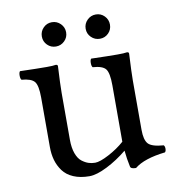

<svg xmlns="http://www.w3.org/2000/svg" viewBox="-72 -659 674 733"><g transform="rotate(-10 265.5 -292.0)"><path d="M375 0Q368.2 -31.2 365.2 -63Q327.1 -31.7 285.9 -11Q244.6 9.8 216.8 9.8Q181.2 9.8 155 -1.5Q128.9 -12.7 114.5 -32.5Q100.1 -52.2 93.5 -75.4Q86.9 -98.6 86.9 -126V-317.9Q86.9 -365.2 74.5 -380.1Q62 -395 24.9 -397.9Q20.5 -402.3 20.5 -414.6Q20.5 -426.8 24.9 -431.2Q93.3 -429.2 127.9 -429.2Q153.3 -429.2 163.1 -431.2Q170.9 -431.2 170.9 -424.8Q167 -351.6 167 -321.8V-140.1Q167 -108.9 175 -86.9Q183.1 -64.9 196.3 -54.9Q209.5 -44.9 221.7 -41Q233.9 -37.1 247.1 -37.1Q265.6 -37.1 300.8 -55.7Q335.9 -74.2 362.8 -98.1V-124V-316.9Q362.8 -365.2 350.6 -380.4Q338.4 -395.5 300.8 -397.9Q296.4 -402.3 296.4 -414.6Q296.4 -426.8 300.8 -431.2Q369.1 -429.2 402.8 -429.2Q429.2 -429.2 439 -431.2Q446.8 -431.2 446.8 -424.8Q442.9 -351.6 442.9 -321.8V-129.9Q442.9 -91.3 456.5 -75.9Q470.2 -60.5 516.1 -57.1Q520.5 -52.7 520.5 -43.5Q520.5 -34.2 516.1 -29.8Q434.1 -20.5 397 9.8Q376.5 9.8 375 0ZM143.6 -513.7Q129.9 -527.3 129.9 -546.9Q129.9 -566.4 143.6 -580.3Q157.2 -594.2 176.8 -594.2Q196.3 -594.2 210.2 -580.3Q224.1 -566.4 224.1 -546.9Q224.1 -527.3 210.2 -513.7Q196.3 -500 176.8 -500Q157.2 -500 143.6 -513.7ZM313.7 -513.7Q299.8 -527.3 299.8 -546.9Q299.8 -566.4 313.7 -580.3Q327.6 -594.2 347.2 -594.2Q366.7 -594.2 380.4 -580.3Q394 -566.4 394 -546.9Q394 -527.3 380.4 -513.7Q366.7 -500 347.2 -500Q327.6 -500 313.7 -513.7Z"/></g></svg>

Font: Common Serif
Style: Regular
Weight: 400
Designer: Philipp H. Poll, Khaled Hosny
Foundry: Stefan Peev, Context Ltd.
Version: Version 1.026